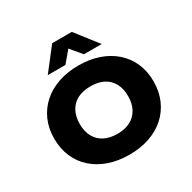

<svg xmlns="http://www.w3.org/2000/svg" viewBox="-203 -1146 1354 1357"><g transform="rotate(-30 474.5 -467.0)"><path d="M475 11Q384 11 310 -14.5Q236 -40 182 -87.5Q128 -135 98.5 -202.5Q69 -270 69 -353Q69 -435 98.5 -502Q128 -569 182 -617Q236 -665 310.5 -690.5Q385 -716 475 -716Q565 -716 639 -690.5Q713 -665 767 -617.5Q821 -570 850.5 -503Q880 -436 880 -354Q880 -271 850.5 -203.5Q821 -136 767.5 -88Q714 -40 639.5 -14.5Q565 11 475 11ZM475 -159Q536 -159 580 -182Q624 -205 648 -248.5Q672 -292 672 -353Q672 -414 648.5 -457.5Q625 -501 581 -523.5Q537 -546 475 -546Q413 -546 369 -523.5Q325 -501 301 -457Q277 -413 277 -353Q277 -292 300.5 -248.5Q324 -205 368.5 -182Q413 -159 475 -159ZM254 -765 394 -945H554L694 -765H549L474 -855L398 -765Z"/></g></svg>

Font: Nunito Sans 7pt SemiExpanded Black
Style: Regular
Weight: 900
Width: 6
Designer: Vernon Adams
Foundry: Vernon Adams
Version: Version 3.101;gftools[0.9.27]